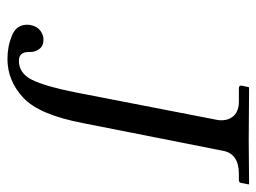

<svg xmlns="http://www.w3.org/2000/svg" viewBox="-108 -578 698 523"><g transform="rotate(90 241.5 -317.0)"><path d="M146 -19Q180.2 -19 198 -54.9Q215.8 -90.8 231.9 -171.9L307.1 -559.1Q308.1 -563 308.1 -570.8Q308.1 -591.8 295.2 -605Q282.2 -618.2 256.8 -618.2H221.2Q212.4 -618.2 213.9 -626L217.8 -645L220.2 -646Q323.2 -645 361.8 -645L481 -646L482.9 -645L479 -626Q479 -618.2 470.2 -618.2H454.1Q398.9 -618.2 391.1 -574.2L315.9 -193.8Q293 -73.7 246.6 -30.8Q200.2 12.2 141.1 12.2Q106.9 12.2 77.4 0Q47.9 -12.2 47.9 -41Q47.9 -47.9 48.8 -50.8Q51.8 -67.9 63.5 -76.9Q75.2 -85.9 87.9 -85.9Q106 -85.9 114 -74.5Q122.1 -63 122.1 -50.8V-45.9Q122.1 -19 146 -19Z"/></g></svg>

Font: Linux Libertine
Style: Italic
Weight: 400
Italic angle: -12°
Designer: Philipp H. Poll
Foundry: Philipp H. Poll
Version: Version 5.1.6 ; ttfautohint (v0.9)